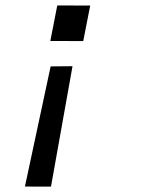

<svg xmlns="http://www.w3.org/2000/svg" viewBox="-20 -566 558 712"><path d="M72.4 125.8 169.1 126 248.9 -320.5 167.8 -319.8ZM288.7 -413.7 314.5 -545.4 192.4 -545.8 166.6 -414Z"/></svg>

Font: Fantasque Sans Mono
Style: RegItalic
Weight: 400
Italic angle: -11°
Monospace: yes
Designer: Jany Belluz
Version: Version 1.6.3